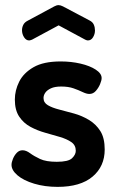

<svg xmlns="http://www.w3.org/2000/svg" viewBox="-20 -721 457 750"><path d="M205 9Q155 9 113.5 -3.5Q72 -16 48.5 -36Q25 -56 25 -77Q25 -87 30.5 -100.5Q36 -114 45.5 -124Q55 -134 68 -134Q82 -134 97.5 -122.5Q113 -111 136.5 -100Q160 -89 202 -89Q247 -89 261.5 -103Q276 -117 276 -132Q276 -154 258.5 -166Q241 -178 214 -186Q187 -194 156.5 -202.5Q126 -211 99 -225.5Q72 -240 55 -265.5Q38 -291 38 -332Q38 -368 55 -402Q72 -436 111 -458.5Q150 -481 217 -481Q258 -481 294.5 -472.5Q331 -464 354 -449Q377 -434 377 -416Q377 -407 371 -392.5Q365 -378 354.5 -366Q344 -354 329 -354Q318 -354 302.5 -361.5Q287 -369 267 -376Q247 -383 219 -383Q194 -383 179 -376Q164 -369 157 -359Q150 -349 150 -338Q150 -320 167 -310Q184 -300 211.5 -293Q239 -286 269.5 -277.5Q300 -269 327.5 -252.5Q355 -236 372 -209Q389 -182 389 -137Q389 -71 341.5 -31Q294 9 205 9ZM94 -563Q82 -563 74 -575.5Q66 -588 66 -603Q66 -614 71 -624Q76 -634 88 -640L192 -696Q201 -701 209 -701Q216 -701 226 -696L330 -641Q342 -635 346.5 -624.5Q351 -614 351 -602Q351 -588 343.5 -575.5Q336 -563 323 -563Q321 -563 318 -564Q315 -565 313 -566L209 -622L105 -566Q102 -565 99 -564Q96 -563 94 -563Z"/></svg>

Font: Dosis ExtraLight
Style: Bold
Weight: 700
Version: Version 3.001; ttfautohint (v1.8.2)